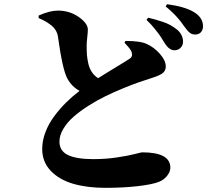

<svg xmlns="http://www.w3.org/2000/svg" viewBox="-20 -842 1040 924"><path d="M776.9 -811 784.2 -821.8Q957 -798.3 957 -715.8Q957 -697.8 946.8 -686.8Q936.5 -675.8 918.9 -675.8Q904.3 -675.8 893.6 -684.1Q882.8 -692.4 868.2 -712.9Q867.2 -714.4 859.9 -724.4Q852.5 -734.4 849.4 -738.5Q846.2 -742.7 837.6 -752.9Q829.1 -763.2 821.5 -770.8Q814 -778.3 802.2 -789.3Q790.5 -800.3 776.9 -811ZM579.1 -636.2 584 -645Q657.2 -645 687 -629.9Q721.2 -614.7 749.5 -582.8Q777.8 -550.8 777.8 -522Q777.8 -502.4 763.7 -490.7Q749.5 -479 710.9 -466.8Q682.1 -458 649.2 -446.5Q616.2 -435.1 571.8 -416.7Q527.3 -398.4 486.3 -378.4Q445.3 -358.4 404.5 -332.3Q363.8 -306.2 333.7 -279.8Q303.7 -253.4 284.9 -222.2Q266.1 -190.9 266.1 -160.2Q266.1 -115.7 307.1 -95.9Q348.1 -76.2 429.2 -76.2Q489.3 -76.2 543.7 -84.5Q598.1 -92.8 629.2 -100.8Q660.2 -108.9 664.1 -108.9Q799.8 -108.9 799.8 -35.2Q799.8 -16.1 784.9 3.2Q770 22.5 747.1 32.2Q713.9 45.9 642.1 54Q570.3 62 487.8 62Q399.4 62 332.3 42.5Q265.1 22.9 224.1 -20Q183.1 -63 183.1 -125Q183.1 -165 198.5 -205.6Q213.9 -246.1 240.5 -282Q267.1 -317.9 297.4 -347.9Q327.6 -377.9 362.8 -404.8Q325.2 -425.3 304.2 -463.9Q280.8 -506.3 258.8 -666Q256.3 -682.6 247.6 -696.8Q238.8 -710.9 224.4 -721.9Q210 -732.9 196.8 -740.2Q183.6 -747.6 166 -754.9V-767.1Q218.8 -791 258.8 -791Q314.9 -791 358.9 -760.3Q402.8 -729.5 402.8 -699.2Q402.8 -689 399.9 -662.6Q397 -636.2 397 -622.1Q397 -596.2 398.4 -577.6Q399.9 -559.1 405 -536.1Q410.2 -513.2 421.9 -495.4Q433.6 -477.5 452.1 -465.8Q477.1 -481.4 514.6 -504.4Q552.2 -527.3 575.2 -541.3Q598.1 -555.2 606 -561Q619.6 -570.3 613.8 -589.8Q612.3 -595.2 609.4 -600.1Q606.4 -605 602.1 -610.4Q597.7 -615.7 595 -618.9Q592.3 -622.1 586.4 -628.4Q580.6 -634.8 579.1 -636.2ZM685.1 -746.1 692.9 -756.8Q711.4 -752.4 725.6 -748.5Q739.7 -744.6 761.5 -737.5Q783.2 -730.5 798.8 -721.7Q814.5 -712.9 829.6 -701.4Q844.7 -689.9 852.8 -674.3Q860.8 -658.7 860.8 -641.1Q860.8 -623.5 848.6 -611.6Q836.4 -599.6 817.9 -600.1Q793 -601.6 772.9 -633.8Q758.8 -656.7 752.2 -667Q745.6 -677.2 726.3 -701.4Q707 -725.6 685.1 -746.1Z"/></svg>

Font: Noto Serif JP Black
Style: Regular
Weight: 900
Designer: Ryoko NISHIZUKA  (kana & ideographs); Frank Grießhammer (Latin, Greek & Cyrillic); Wenlong ZHANG  (bopomofo); Sandoll Co
Foundry: Adobe Systems Incorporated
Version: Version 1.001;PS 1.001;hotconv 16.6.54;makeotf.lib2.5.65590